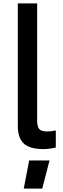

<svg xmlns="http://www.w3.org/2000/svg" viewBox="-20 -866 374 1132"><path d="M235 13Q156 13 120.5 -19.5Q85 -52 85 -123V-846H199V-158Q199 -120 211 -105.5Q223 -91 257 -91Q286 -91 309 -97V4Q270 13 235 13ZM120 246 152 80H272L229 246Z"/></svg>

Font: Biryani DemiBold
Style: Regular
Weight: 600
Designer: Dan Reynolds and Mathieu Réguer
Foundry: Dan Reynolds and Mathieu Réguer
Version: Version 1.003;PS 001.003;hotconv 1.0.70;makeotf.lib2.5.58329